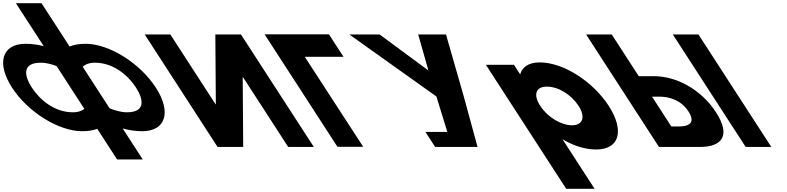

<svg xmlns="http://www.w3.org/2000/svg" viewBox="-245 -917 4904 1197"><path d="M27.6 -629.1C-4.6 -637.4 -43.4 -644 -85.6 -644C-234.7 -644 -267.6 -521.6 -169.8 -370.5C-72.3 -220.1 119 -99 267.5 -99C309.6 -99 339.9 -105.6 361.3 -113.9L485 77H644.8L519.7 -116.2C553.5 -106.8 595.4 -99 641.3 -99C789.8 -99 824.2 -220.1 726.8 -370.5C628.9 -521.6 437.4 -644 288.2 -644C242.4 -644 210.6 -636.2 188.9 -626.8L13.9 -897H-145.9ZM108.1 -504.8 280.8 -238.2C269 -228.8 246.6 -216.9 209.6 -216.9C89.1 -216.9 -1.2 -301.1 -47.1 -371.8C-92.5 -441.9 -111.2 -526.1 9.3 -526.1C46.4 -526.1 84.1 -514.2 108.1 -504.8ZM546.4 -216.9C504 -216.9 460.7 -232.5 438.1 -242.1L270.5 -500.9C280.7 -510.5 303.8 -526.1 346.2 -526.1C466.6 -526.1 557 -441.9 602.4 -371.8C648.2 -301.1 666.9 -216.9 546.4 -216.9Z M1269.8 -436.1H1268.1L1271.2 -0.9H1111.4L657.2 -702.1H817L1098.9 -266.9H1100.6L1097.5 -702.1H1257.3L1711.5 -0.9H1551.7Z M1655.1 -562.9 2019.3 -1.9H1858.7L1404.5 -703.1H1805.7L1896.5 -562.9Z M1932.9 -702.1 2475.8 -315.4 2543.7 -94.4H2407.3L2467.9 -0.9H2572.4H2732.2L2645 -320.5L2535.5 -702.1H2362.1L2425.9 -477.7L2121.6 -702.1Z M3550 -257C3452.9 -407 3269.5 -528 3119.5 -528C3049.5 -528 3009.6 -497 2998.8 -455H2996.8L2959.2 -513H2784.2L3284.9 260H3461.9L3261.8 -49C3330.3 -8 3402.2 15 3471.2 15C3621.2 15 3647.2 -107 3550 -257ZM3362 -257C3408 -186 3387.4 -136 3320.4 -136C3254.4 -136 3169 -186 3123 -257C3077.7 -327 3095.3 -377 3164.3 -377C3236.3 -377 3316.7 -327 3362 -257Z M4109.4 -702.1H3949.6L4403.8 -0.9H4563.6ZM3863.2 -0.9 3409 -702.1H3568.8L3737.3 -442H3833.3C3970.2 -442 4125.3 -361.3 4218.9 -216.8C4313.1 -71.4 4255.9 -0.9 4119.1 -0.9ZM3819.9 -314.5 3940.4 -128.4H3985.5C4048.4 -128.4 4094.1 -149.6 4047.3 -221.9C4001.1 -293.3 3927.8 -314.5 3864.9 -314.5Z"/></svg>

Font: Hussar
Style: BdOpOblSeven
Weight: 700
Foundry: Cannot Into Space Fonts
Version: Version 2.00